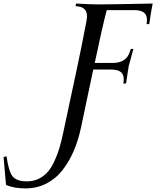

<svg xmlns="http://www.w3.org/2000/svg" viewBox="-259 -752 867 1065"><path d="M356.4 -366.2H258.3Q245.1 -305.7 223.6 -202.4Q202.1 -99.1 190.4 -44.4Q175.3 25.9 150.4 84.2Q125.5 142.6 88.4 190.7Q51.3 238.8 -1.5 265.9Q-54.2 293 -117.7 293Q-180.7 293 -225.6 273.9Q-231.4 205.1 -239.3 119.6L-222.7 114.7Q-211.4 197.3 -189.7 225.6Q-168 253.9 -109.4 253.9Q-73.2 253.9 -43.7 239.3Q-14.2 224.6 6.1 201.2Q26.4 177.7 43.2 141.1Q60.1 104.5 70.6 68.6Q81.1 32.7 91.3 -14.2L166.5 -366.2Q190.9 -480 220.2 -632.3Q223.6 -651.9 223.6 -661.6Q223.6 -710.9 173.3 -716.3L160.2 -717.8L163.1 -732.4Q236.8 -727.5 289.1 -727.5Q349.1 -727.5 587.9 -732.4Q578.1 -685.1 568.8 -618.2H554.2L555.7 -631.8Q556.2 -635.3 556.2 -642.1Q556.2 -669.4 538.8 -682.6Q521.5 -695.8 484.9 -695.8H333Q307.1 -597.2 266.6 -402.8H364.3Q404.3 -402.8 428 -418.5Q451.7 -434.1 461.9 -466.8L466.3 -480.5H481Q456.5 -393.1 455.1 -386.2Q453.6 -379.4 439.9 -288.6H425.3L426.8 -302.2Q427.2 -306.2 427.2 -313.5Q427.2 -340.3 410.2 -353.3Q393.1 -366.2 356.4 -366.2Z"/></svg>

Font: Flanker
Style: Italic
Weight: 400
Italic angle: -12°
Designer: Flanker
Version: Version 2.027